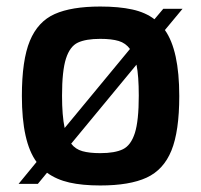

<svg xmlns="http://www.w3.org/2000/svg" viewBox="-20 -563 616 588"><path d="M485 -471Q529 -409 529 -269Q529 -161 505 -102Q481 -43 429 -19Q377 5 287 5Q232 5 192.5 -4Q153 -13 124 -34L96 0H37L92 -67Q47 -128 47 -269Q47 -379 71.5 -438Q96 -497 147.5 -520Q199 -543 287 -543Q344 -543 385 -534Q426 -525 453 -504L480 -536H539ZM178 -171 378 -413Q365 -431 343.5 -437.5Q322 -444 287 -444Q243 -444 218.5 -432.5Q194 -421 182 -383.5Q170 -346 170 -270Q170 -209 178 -171ZM398 -365 198 -123Q211 -106 232.5 -100Q254 -94 287 -94Q332 -94 356.5 -106Q381 -118 393 -155.5Q405 -193 405 -270Q405 -331 398 -365Z"/></svg>

Font: Exo SemiBold
Style: Regular
Weight: 600
Designer: Natanael Gama
Foundry: Natanael Gama
Version: Version 1.500